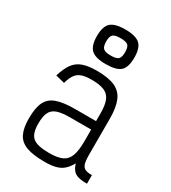

<svg xmlns="http://www.w3.org/2000/svg" viewBox="-225 -1052 1051 1180"><g transform="rotate(30 300.0 -462.5)"><path d="M284 14Q203 14 155.5 -3.5Q108 -21 88 -61Q68 -101 68 -170Q68 -244 88 -285.5Q108 -327 155.5 -344Q203 -361 284 -361H434V-416Q434 -474 420.5 -507Q407 -540 374.5 -554Q342 -568 284 -568Q241 -568 215 -559Q189 -550 173 -528Q157 -506 146 -466L82 -482Q99 -538 122.5 -571Q146 -604 185 -618Q224 -632 284 -632Q366 -632 413 -611Q460 -590 480 -542.5Q500 -495 500 -416V-160Q500 -119 506.5 -97.5Q513 -76 530.5 -68Q548 -60 578 -61V0Q522 1 495 -15Q468 -31 456 -74Q438 -41 415.5 -21.5Q393 -2 361.5 6Q330 14 284 14ZM284 -47Q342 -47 374.5 -62.5Q407 -78 420.5 -115.5Q434 -153 434 -219V-301H284Q226 -301 193.5 -289.5Q161 -278 147.5 -250Q134 -222 134 -170Q134 -123 147.5 -96Q161 -69 193.5 -58Q226 -47 284 -47ZM309 -694Q236 -694 206.5 -721.5Q177 -749 177 -817Q177 -885 206.5 -912Q236 -939 309 -939Q383 -939 413 -912Q443 -885 443 -817Q443 -748 414 -721Q385 -694 309 -694ZM309 -755Q350 -755 363.5 -768Q377 -781 377 -817Q377 -853 363.5 -865.5Q350 -878 309 -878Q271 -878 257 -865.5Q243 -853 243 -817Q243 -781 257 -768Q271 -755 309 -755Z"/></g></svg>

Font: Victor Mono Thin Light
Style: Regular
Weight: 300
Monospace: yes
Version: Version 1.561;gftools[0.9.30]